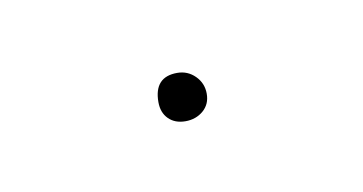

<svg xmlns="http://www.w3.org/2000/svg" viewBox="-24 -374 170 90"><g transform="rotate(-10 61.0 -328.5)"><path d="M73 -328Q73 -323 69.5 -320Q66 -317 61 -317Q56 -317 53 -320Q50 -323 50 -328Q50 -340 61 -340Q66 -340 69.5 -336.5Q73 -333 73 -328Z"/></g></svg>

Font: Fira Sans Compressed Eight
Style: Regular
Weight: 100
Width: 1
Designer: bBox Type GmbH & Carrois Corporate GbR & Edenspiekermann AG
Foundry: bBox Type GmbH & Carrois Corporate GbR & Edenspiekermann AG
Version: Version 4.301